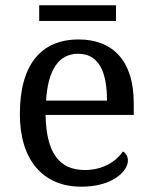

<svg xmlns="http://www.w3.org/2000/svg" viewBox="-20 -695 575 725"><path d="M128 -616H418V-675H128ZM287 10C406 10 463 -49 463 -89C463 -106 453 -119 444 -123C420 -87 370 -53 301 -53C205 -53 155 -115 152 -261H485V-307C485 -465 406 -546 277 -546C135 -546 55 -451 55 -264C55 -91 142 10 287 10ZM384 -315H154C161 -430 201 -492 275 -492C355 -492 384 -421 384 -315Z"/></svg>

Font: Noto Serif
Style: Regular
Weight: 400
Designer: Monotype Design Team
Foundry: Monotype Imaging Inc.
Version: Version 2.015